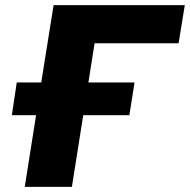

<svg xmlns="http://www.w3.org/2000/svg" viewBox="-20 -725 737 745"><path d="M76 0 120 -278H26L45 -405H140L188 -705H697L673 -557H347L323 -405H502L482 -278H303L259 0Z"/></svg>

Font: Mulish Black
Style: Italic
Weight: 900
Italic angle: -9°
Designer: Vernon Adams
Foundry: Vernon Adams
Version: Version 3.603; ttfautohint (v1.8.3)